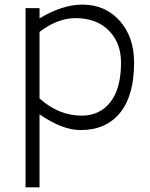

<svg xmlns="http://www.w3.org/2000/svg" viewBox="-20 -805 643 825"><path d="M149.9 0H89.8V-770H149.9V-726.1Q248 -785.2 334 -785.2Q432.1 -785.2 494.1 -715.8Q556.2 -646.5 556.2 -536.1Q556.2 -395 496.1 -320.6Q436 -246.1 326.2 -246.1Q247.1 -246.1 149.9 -314ZM500 -536.1Q500 -621.1 447.3 -674.1Q394.5 -727.1 304.2 -727.1Q227.5 -727.1 149.9 -668V-381.8Q232.9 -308.1 331.1 -308.1Q408.7 -308.1 454.3 -366.2Q500 -424.3 500 -536.1Z"/></svg>

Font: Junction Light
Style: Regular
Weight: 300
Designer: Caroline Hadilaksono
Foundry: Caroline Hadilaksono
Version: Version 1.002